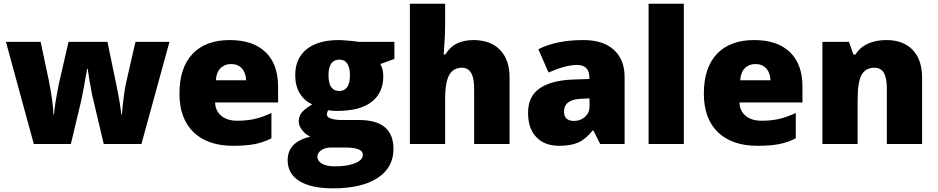

<svg xmlns="http://www.w3.org/2000/svg" viewBox="-20 -780 5079 1040"><path d="M542 0 479.5 -263.7 464.8 -343.3 455.1 -407.2H452.1Q428.2 -270.5 419.9 -234.9L363.8 0H163.1L12.2 -553.2H200.2L245.1 -340.8Q266.6 -231.4 270 -159.2H272.9Q274.4 -204.1 299.8 -330.1L351.1 -553.2H562L608.9 -327.1Q631.3 -219.2 637.2 -159.2H640.1Q643.1 -196.3 649.9 -251.7Q656.7 -307.1 665 -340.8L713.9 -553.2H897.9L746.1 0Z M1243.2 9.8Q1105 9.8 1028.6 -63.7Q952.1 -137.2 952.1 -272.9Q952.1 -413.1 1022.9 -488Q1093.8 -563 1225.1 -563Q1350.1 -563 1418.2 -497.8Q1486.3 -432.6 1486.3 -310.1V-225.1H1145Q1147 -178.7 1179 -152.3Q1210.9 -126 1266.1 -126Q1316.4 -126 1358.6 -135.5Q1400.9 -145 1450.2 -168V-30.8Q1405.3 -7.8 1357.4 1Q1309.6 9.8 1243.2 9.8ZM1231.9 -433.1Q1198.2 -433.1 1175.5 -411.9Q1152.8 -390.6 1148.9 -345.2H1313Q1312 -385.3 1290.3 -409.2Q1268.6 -433.1 1231.9 -433.1Z M2116.2 -553.2V-460.9L2040.5 -433.1Q2056.2 -404.8 2056.2 -367.2Q2056.2 -277.8 1993.4 -228.5Q1930.7 -179.2 1806.2 -179.2Q1775.4 -179.2 1757.3 -183.1Q1750.5 -170.4 1750.5 -159.2Q1750.5 -145 1773.4 -137.5Q1796.4 -129.9 1833.5 -129.9H1925.3Q2111.3 -129.9 2111.3 26.9Q2111.3 127.9 2025.1 184.1Q1939 240.2 1783.2 240.2Q1665.5 240.2 1601.8 200.9Q1538.1 161.6 1538.1 87.9Q1538.1 -11.2 1661.1 -40Q1635.7 -50.8 1616.9 -74.7Q1598.1 -98.6 1598.1 -122.1Q1598.1 -147.9 1612.3 -167.7Q1626.5 -187.5 1671.4 -214.8Q1628.4 -233.9 1603.8 -274.4Q1579.1 -314.9 1579.1 -373Q1579.1 -463.4 1640.6 -513.2Q1702.1 -563 1816.4 -563Q1831.5 -563 1868.7 -559.6Q1905.8 -556.2 1923.3 -553.2ZM1699.2 68.8Q1699.2 92.3 1724.6 106.7Q1750 121.1 1792.5 121.1Q1861.8 121.1 1903.6 103.8Q1945.3 86.4 1945.3 59.1Q1945.3 37.1 1919.9 28.1Q1894.5 19 1847.2 19H1772.5Q1741.7 19 1720.5 33.4Q1699.2 47.9 1699.2 68.8ZM1759.3 -372.1Q1759.3 -287.1 1818.4 -287.1Q1845.7 -287.1 1860.6 -308.1Q1875.5 -329.1 1875.5 -371.1Q1875.5 -457 1818.4 -457Q1759.3 -457 1759.3 -372.1Z M2548.3 0V-301.8Q2548.3 -413.1 2482.4 -413.1Q2435.5 -413.1 2413.3 -373.8Q2391.1 -334.5 2391.1 -243.2V0H2200.2V-759.8H2391.1V-651.9Q2391.1 -578.6 2383.3 -484.9H2392.1Q2419.4 -527.8 2457 -545.4Q2494.6 -563 2544.4 -563Q2637.2 -563 2688.7 -509.5Q2740.2 -456.1 2740.2 -359.9V0Z M3231 0 3194.3 -73.2H3190.4Q3151.9 -25.4 3111.8 -7.8Q3071.8 9.8 3008.3 9.8Q2930.2 9.8 2885.3 -37.1Q2840.3 -84 2840.3 -168.9Q2840.3 -257.3 2901.9 -300.5Q2963.4 -343.8 3080.1 -349.1L3172.4 -352.1V-359.9Q3172.4 -428.2 3105 -428.2Q3044.4 -428.2 2951.2 -387.2L2896 -513.2Q2992.7 -563 3140.1 -563Q3246.6 -563 3304.9 -510.3Q3363.3 -457.5 3363.3 -362.8V0ZM3089.4 -125Q3124 -125 3148.7 -147Q3173.3 -168.9 3173.3 -204.1V-247.1L3129.4 -245.1Q3035.2 -241.7 3035.2 -175.8Q3035.2 -125 3089.4 -125Z M3684.1 0H3493.2V-759.8H3684.1Z M4083.5 9.8Q3945.3 9.8 3868.9 -63.7Q3792.5 -137.2 3792.5 -272.9Q3792.5 -413.1 3863.3 -488Q3934.1 -563 4065.4 -563Q4190.4 -563 4258.5 -497.8Q4326.7 -432.6 4326.7 -310.1V-225.1H3985.4Q3987.3 -178.7 4019.3 -152.3Q4051.3 -126 4106.4 -126Q4156.7 -126 4199 -135.5Q4241.2 -145 4290.5 -168V-30.8Q4245.6 -7.8 4197.8 1Q4149.9 9.8 4083.5 9.8ZM4072.3 -433.1Q4038.6 -433.1 4015.9 -411.9Q3993.2 -390.6 3989.3 -345.2H4153.3Q4152.3 -385.3 4130.6 -409.2Q4108.9 -433.1 4072.3 -433.1Z M4783.7 0V-301.8Q4783.7 -356.9 4767.8 -385Q4752 -413.1 4716.8 -413.1Q4668.5 -413.1 4647 -374.5Q4625.5 -335.9 4625.5 -242.2V0H4434.6V-553.2H4578.6L4602.5 -484.9H4613.8Q4638.2 -523.9 4681.4 -543.5Q4724.6 -563 4780.8 -563Q4872.6 -563 4923.6 -509.8Q4974.6 -456.5 4974.6 -359.9V0Z"/></svg>

Font: Open Sans ExtBd
Style: Bold
Weight: 800
Foundry: Ascender Corporation
Version: Version 1.10